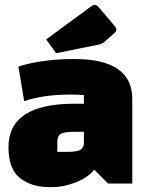

<svg xmlns="http://www.w3.org/2000/svg" viewBox="-20 -759 607 794"><path d="M287 -515Q527 -515 527 -350V0H427L370 -57Q341 -23 291 -4Q241 15 196.5 15Q152 15 125 8Q98 1 72 -16Q15 -52 15 -150Q15 -330 287 -330H327V-366Q295 -368 274 -368Q161 -368 80 -341L56 -484Q156 -515 287 -515ZM217 -172V-131H258Q302 -131 314.5 -141Q327 -151 327 -167V-214H286Q250 -214 233.5 -206.5Q217 -199 217 -172ZM386 -574 212 -539 171 -596 360 -735Q366 -739 373 -739Q380 -739 389 -728L452 -654Q461 -644 461 -637.5Q461 -631 458.5 -627.5Q456 -624 412 -586Q402 -577 386 -574Z"/></svg>

Font: Myanmar Thuriya
Style: Regular
Weight: 400
Designer: Danh Hong
Foundry: Google Inc.
Version: Version 2.00 November 23, 2015